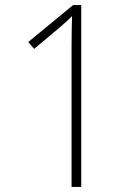

<svg xmlns="http://www.w3.org/2000/svg" viewBox="-20 -734 540 754"><path d="M261 0H299V-714H267L91 -569L114 -542L213 -625C236 -645 248 -655 263 -671C262 -640 261 -597 261 -547Z"/></svg>

Font: Noto Sans Devanagari SemiCondensed ExtraLight
Style: Regular
Weight: 200
Width: 4
Designer: Jelle Bosma - Monotype Design Team
Foundry: Monotype Imaging Inc.
Version: Version 2.004